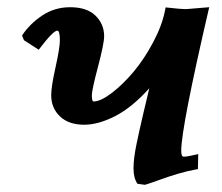

<svg xmlns="http://www.w3.org/2000/svg" viewBox="-20 -511 623 540"><path d="M47.4 -397.9 42 -411.1Q63.5 -443.8 98.6 -467.3Q133.8 -490.7 177.2 -490.7Q224.6 -490.7 248.8 -466.8Q272.9 -442.9 272.9 -409.2Q272.9 -388.7 255.6 -323.2Q238.3 -257.8 238.3 -243.2Q238.3 -225.6 243.2 -225.6Q262.7 -225.6 293.7 -249Q324.7 -272.5 355 -308.3Q385.3 -344.2 410.6 -391.8Q436 -439.5 444.3 -482.4Q445.3 -487.3 445.8 -490.2Q487.3 -485.4 503.9 -485.4L568.4 -490.7Q489.7 -152.3 489.7 -86.9Q489.7 -70.3 496.6 -70.3Q507.3 -70.3 537.6 -77.6L536.6 -35.6Q505.4 -29.8 480 -22.2Q454.6 -14.6 429.4 -5.4Q404.3 3.9 387.7 8.8L366.7 5.9Q355.5 -9.8 355.5 -37.6Q355.5 -65.9 364.3 -107.4Q370.1 -136.2 383.5 -193.6Q397 -251 399.9 -262.7Q351.1 -208.5 303.7 -184.3Q256.3 -160.2 216.8 -160.2Q173.3 -160.2 148.7 -183.6Q124 -207 124 -243.7Q124 -267.1 136.2 -321.8Q148.4 -376.5 148.4 -397.9Q148.4 -424.8 141.1 -424.8Q129.4 -424.8 88.9 -371.1Z"/></svg>

Font: Flanker
Style: Bold Italic
Weight: 700
Italic angle: -12°
Designer: Flanker
Version: Version 2.000